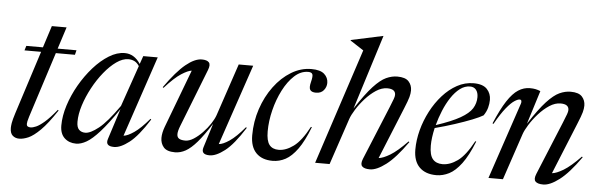

<svg xmlns="http://www.w3.org/2000/svg" viewBox="-48 -904 3360 1077"><g transform="rotate(5 1632.0 -366.0)"><path d="M131 -117Q125.5 -100 123.8 -90.8Q122 -81.5 122 -76Q122 -58.5 144.5 -58.5Q156.5 -58.5 175.2 -66.5Q194 -74.5 222 -98.5Q250 -122.5 288.5 -170L293 -166.5Q242.5 -90 204.2 -52.2Q166 -14.5 137.5 -2.2Q109 10 86.5 10Q64.5 10 49.5 -3Q34.5 -16 34.5 -46.5Q34.5 -56.5 37.2 -74Q40 -91.5 52.5 -131L166.5 -486H73L81 -512H174.5L214 -635H297L257.5 -512H363.5L357 -486H249.5Z M582.5 -31.5 638 -204.5Q580 -119 538.2 -72.5Q496.5 -26 465 -8Q433.5 10 406.5 10Q367 10 341.2 -14Q315.5 -38 315.5 -84.5Q315.5 -138 334.5 -197.8Q353.5 -257.5 386.2 -314.5Q419 -371.5 460.2 -418Q501.5 -464.5 546.5 -492.2Q591.5 -520 635 -520Q688.5 -520 723.5 -466.5L739.5 -512H821L668 -57.5Q690.5 -59.5 726.8 -84.2Q763 -109 810.5 -165L815 -161.5Q754 -65 705.2 -27.5Q656.5 10 620.5 10Q569 10 582.5 -31.5ZM404 -113Q404 -81.5 417.5 -68.5Q431 -55.5 452.5 -55.5Q481.5 -55.5 527.2 -91.8Q573 -128 639.5 -223L719.5 -454Q707 -473 691.8 -480.2Q676.5 -487.5 658 -487.5Q626 -487.5 591 -462.8Q556 -438 522.8 -397Q489.5 -356 462.8 -306.2Q436 -256.5 420 -206.2Q404 -156 404 -113Z M1120.5 -31.5 1163 -168Q1119.5 -100 1086 -61.2Q1052.5 -22.5 1023.2 -6.2Q994 10 963.5 10Q918 10 899.5 -11.5Q881 -33 881 -64Q881 -78.5 884.5 -94.8Q888 -111 894 -127L1017.5 -454.5Q997 -452.5 959.8 -428.8Q922.5 -405 868 -344.5L863.5 -348Q929 -440.5 979 -481.2Q1029 -522 1068.5 -522Q1098 -522 1109 -509.2Q1120 -496.5 1108 -466L980.5 -140.5Q968.5 -110.5 968.5 -93Q968.5 -75 980.5 -67.8Q992.5 -60.5 1015.5 -60.5Q1037.5 -60.5 1062.5 -76.5Q1087.5 -92.5 1111.2 -117.2Q1135 -142 1152.8 -169Q1170.5 -196 1178 -217.5L1277 -512H1358.5L1204.5 -57.5Q1227 -58.5 1263.8 -83.2Q1300.5 -108 1348.5 -165L1353 -161.5Q1292 -65 1243.2 -27.5Q1194.5 10 1158.5 10Q1107.5 10 1120.5 -31.5Z M1669 -504.5Q1627.5 -504.5 1591.8 -471.8Q1556 -439 1529 -386.2Q1502 -333.5 1486.8 -272Q1471.5 -210.5 1471.5 -152.5Q1471.5 -99.5 1489 -77Q1506.5 -54.5 1541.5 -54.5Q1582 -54.5 1625 -86Q1668 -117.5 1711 -198.5L1716.5 -197.5Q1685.5 -117.5 1652.8 -72.2Q1620 -27 1585.5 -8.5Q1551 10 1513 10Q1453 10 1420 -24Q1387 -58 1387 -123Q1387 -200.5 1411 -272.2Q1435 -344 1476.8 -400.2Q1518.5 -456.5 1572.5 -489.2Q1626.5 -522 1686 -522Q1736 -522 1758.5 -501.8Q1781 -481.5 1781 -452Q1781 -429 1765.8 -410.5Q1750.5 -392 1722.5 -392Q1698 -392 1689.5 -404.5Q1681 -417 1689.5 -450Q1698 -483 1693 -493.8Q1688 -504.5 1669 -504.5Z M1921.5 -262 1833.5 0H1752L1966 -651.5L1890.5 -700.5L1891 -703.5L2070.5 -742H2072L1940 -322Q1995.5 -407 2035.2 -450Q2075 -493 2106.8 -507.5Q2138.5 -522 2169.5 -522Q2215 -522 2233.8 -501.2Q2252.5 -480.5 2252.5 -451Q2252.5 -434 2247 -413.5Q2241.5 -393 2222.5 -347L2104.5 -57.5Q2129 -59.5 2168.5 -83.2Q2208 -107 2264 -165L2268.5 -161.5Q2203.5 -69.5 2151.2 -29.8Q2099 10 2061 10Q2029 10 2017 -2.8Q2005 -15.5 2017.5 -46L2141 -346Q2155 -380 2160.2 -394.8Q2165.5 -409.5 2165.5 -418.5Q2165.5 -451.5 2119 -451.5Q2088 -451.5 2056.2 -430.8Q2024.5 -410 1996.5 -378.8Q1968.5 -347.5 1948.8 -315.8Q1929 -284 1921.5 -262Z M2642 -197.5Q2609.5 -116 2575.5 -70.8Q2541.5 -25.5 2506.5 -7.8Q2471.5 10 2435 10Q2373.5 10 2339.5 -24Q2305.5 -58 2305.5 -123Q2305.5 -176.5 2320.2 -232.5Q2335 -288.5 2362 -340.2Q2389 -392 2425.8 -433Q2462.5 -474 2506.5 -498Q2550.5 -522 2599.5 -522Q2651.5 -522 2674.8 -497.2Q2698 -472.5 2698 -436.5Q2698 -415 2691.8 -392.2Q2685.5 -369.5 2670.5 -347.5Q2652 -336 2610 -319.2Q2568 -302.5 2513.5 -284.8Q2459 -267 2403 -252.5Q2390 -195.5 2390 -152.5Q2390 -99.5 2409 -77Q2428 -54.5 2464.5 -54.5Q2506 -54.5 2549 -85.2Q2592 -116 2636.5 -198.5ZM2581 -502Q2551 -502 2524.2 -481.8Q2497.5 -461.5 2475 -427.5Q2452.5 -393.5 2435.5 -352.2Q2418.5 -311 2407.5 -269.5Q2495 -298.5 2542.8 -325.8Q2590.5 -353 2608.8 -382.2Q2627 -411.5 2627 -446Q2627 -471.5 2615 -486.8Q2603 -502 2581 -502Z M2729.5 -304.5 2724 -307Q2758.5 -388.5 2789.2 -435.5Q2820 -482.5 2850.8 -502.2Q2881.5 -522 2916 -522Q2934.5 -522 2947.8 -519.2Q2961 -516.5 2975.5 -510.5L2916.5 -322Q2971.5 -407 3011.2 -450Q3051 -493 3082.8 -507.5Q3114.5 -522 3145.5 -522Q3191 -522 3209.8 -501.2Q3228.5 -480.5 3228.5 -451Q3228.5 -434 3223 -413.5Q3217.5 -393 3198.5 -347L3080.5 -57.5Q3105 -59.5 3144.5 -83.2Q3184 -107 3240 -165L3244.5 -161.5Q3179.5 -69.5 3127.2 -29.8Q3075 10 3037 10Q3005 10 2993 -2.8Q2981 -15.5 2993.5 -46L3117 -346Q3131 -380 3136.2 -394.8Q3141.5 -409.5 3141.5 -418.5Q3141.5 -451.5 3095 -451.5Q3064 -451.5 3032.2 -430.8Q3000.5 -410 2972.5 -378.8Q2944.5 -347.5 2924.8 -315.8Q2905 -284 2897.5 -262L2809.5 0H2728L2873 -431Q2876 -439.5 2874.2 -446.5Q2872.5 -453.5 2864 -453.5Q2853.5 -453.5 2834.8 -441.2Q2816 -429 2789.8 -396.8Q2763.5 -364.5 2729.5 -304.5Z"/></g></svg>

Font: Newsreader Display
Style: Italic
Weight: 400
Italic angle: -17°
Designer: Hugues Gentile
Foundry: Production Type
Version: Version 1.001